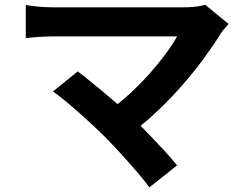

<svg xmlns="http://www.w3.org/2000/svg" viewBox="-20 -732 1040 817"><path d="M952.6 -630.2Q942.3 -618.4 933.6 -608.2Q924.8 -598 918.6 -588.4Q889.3 -540.5 848.2 -484.4Q807.1 -428.4 757.2 -371.2Q707.3 -313.9 651.6 -261.1Q596 -208.2 537.4 -165.4L437.7 -257.7Q487.6 -291.9 532.4 -333.3Q577.1 -374.7 615.5 -417.7Q653.9 -460.8 684.2 -501.7Q714.4 -542.5 733.7 -577.2Q714.4 -577.2 681 -577.2Q647.6 -577.2 604.2 -577.2Q560.9 -577.2 513.1 -577.2Q465.3 -577.2 417.5 -577.2Q369.6 -577.2 327.4 -577.2Q285.1 -577.2 253.4 -577.2Q221.6 -577.2 205 -577.2Q185.2 -577.2 162.5 -575.9Q139.7 -574.6 120 -573Q100.3 -571.3 89.7 -569.5V-710.5Q102.9 -708.7 123.4 -706Q144 -703.4 166 -702.1Q188 -700.8 205 -700.8Q218.5 -700.8 249.7 -700.8Q281 -700.8 323.8 -700.8Q366.6 -700.8 416.1 -700.8Q465.6 -700.8 516.2 -700.8Q566.9 -700.8 614 -700.8Q661 -700.8 698.7 -700.8Q736.4 -700.8 759.5 -700.8Q819.1 -700.8 853 -711.8ZM425.3 -150.8Q403 -173.1 374.7 -199.4Q346.4 -225.8 315.7 -253Q285 -280.1 256.5 -303.5Q228.1 -326.8 205.4 -342.7L310.5 -428Q330.8 -413.3 358.2 -391.1Q385.7 -368.9 416.9 -342.9Q448.1 -316.9 479.9 -289Q511.6 -261.1 540.5 -233.8Q573.6 -202.2 609.1 -165.3Q644.5 -128.3 677.2 -93.1Q709.8 -57.9 733.5 -28.4L615.8 65.3Q595.1 36.9 562.7 -0.8Q530.3 -38.5 494 -78.3Q457.8 -118.1 425.3 -150.8Z"/></svg>

Font: Shanggu Sans SC VF
Style: Regular
Weight: 250
Designer: GuiWonder
Version: Version 1.021